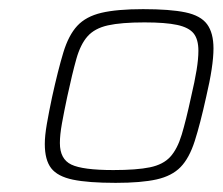

<svg xmlns="http://www.w3.org/2000/svg" viewBox="-20 -715 487 420"><path d="M233 -315Q173 -315 139.5 -322Q106 -329 92 -347Q78 -365 78 -400Q78 -418 82.5 -444Q87 -470 94 -503Q107 -562 118.5 -600Q130 -638 149 -658.5Q168 -679 202 -687Q236 -695 293 -695Q352 -695 385.5 -688Q419 -681 433 -662Q447 -643 447 -609Q447 -590 443 -563.5Q439 -537 431 -503Q418 -444 406 -406.5Q394 -369 375 -349.5Q356 -330 322.5 -322.5Q289 -315 233 -315ZM228 -343Q279 -343 308 -349Q337 -355 352.5 -372Q368 -389 377.5 -420.5Q387 -452 398 -503Q406 -537 410 -561.5Q414 -586 414 -604Q414 -629 403.5 -642Q393 -655 367.5 -660.5Q342 -666 296 -666Q245 -666 216 -659.5Q187 -653 171.5 -635.5Q156 -618 147 -586Q138 -554 127 -503Q120 -470 115.5 -445Q111 -420 111 -402Q111 -367 136 -355Q161 -343 228 -343Z"/></svg>

Font: Saira SemiExpanded Thin
Style: Italic
Weight: 250
Width: 6
Italic angle: -12°
Designer: Hector Gatti with collaboration of the Omnibus-Type team
Foundry: Omnibus-Type
Version: Version 1.101